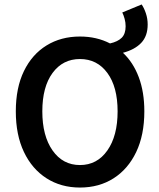

<svg xmlns="http://www.w3.org/2000/svg" viewBox="-20 -830 714 862"><path d="M339 12Q254 12 189 -29.5Q124 -71 87.5 -147.5Q51 -224 51 -330Q51 -436 87.5 -511Q124 -586 189 -626Q254 -666 339 -666Q414 -666 474 -635Q509 -643 526.5 -660.5Q544 -678 544 -712Q544 -729 539.5 -745.5Q535 -762 529 -774L616 -810Q627 -794 635 -770Q643 -746 643 -720Q643 -668 614 -637.5Q585 -607 532 -593Q578 -550 603 -483.5Q628 -417 628 -330Q628 -224 591.5 -147.5Q555 -71 490 -29.5Q425 12 339 12ZM339 -89Q416 -89 462 -154.5Q508 -220 508 -330Q508 -440 462 -502.5Q416 -565 339 -565Q262 -565 216 -502.5Q170 -440 170 -330Q170 -220 216 -154.5Q262 -89 339 -89Z"/></svg>

Font: Source Sans Pro SemiBold
Style: Regular
Weight: 600
Designer: Paul D. Hunt
Foundry: Adobe Systems Incorporated
Version: Version 2.045;hotconv 1.0.109;makeotfexe 2.5.65596